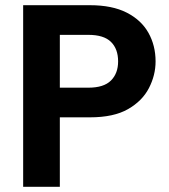

<svg xmlns="http://www.w3.org/2000/svg" viewBox="-20 -718 649 738"><path d="M69 0V-698H326Q411 -698 467 -669.5Q523 -641 550.5 -592Q578 -543 578 -482Q578 -429 552.5 -379.5Q527 -330 472 -298.5Q417 -267 326 -267H210V0ZM210 -381H320Q379 -381 406.5 -408.5Q434 -436 434 -482Q434 -530 406.5 -557Q379 -584 320 -584H210Z"/></svg>

Font: Parkinsans SemiBold
Style: Regular
Weight: 600
Designer: Red Stone, Indian Type Foundry
Foundry: Indian Type Foundry
Version: Version 1.000